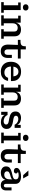

<svg xmlns="http://www.w3.org/2000/svg" viewBox="2144 -2910 778 5106"><g transform="rotate(90 2533.0 -357.0)"><path d="M177 -577Q141 -577 117.5 -597Q94 -617 94 -652Q94 -686 117.5 -706Q141 -726 177 -726Q214 -726 237 -706Q260 -686 260 -652Q260 -617 237 -597Q214 -577 177 -577ZM37 0V-68H120V-451H45V-518H247V-68H319V0Z M388 0V-68H471V-451H396V-518H583V-392Q600 -458 645 -492Q690 -526 770 -526Q847 -526 896.5 -484.5Q946 -443 946 -350V-68H1010V0H756V-68H819V-346Q819 -394 792.5 -416.5Q766 -439 721 -439Q688 -439 660.5 -425Q633 -411 616 -380.5Q599 -350 599 -301V-68H661V0Z M1343 12Q1247 12 1204 -45.5Q1161 -103 1166 -201L1175 -443H1041V-513H1072Q1151 -513 1180.5 -541Q1210 -569 1210 -631V-655H1293V-518H1536V-443H1293V-172Q1293 -132 1311.5 -109Q1330 -86 1366 -86Q1403 -86 1421 -109Q1439 -132 1439 -172V-283H1521V-173Q1521 -88 1477 -38Q1433 12 1343 12Z M1888 10Q1809 10 1749.5 -21Q1690 -52 1656.5 -112Q1623 -172 1623 -259Q1623 -345 1656.5 -405.5Q1690 -466 1748.5 -497Q1807 -528 1883 -528Q1965 -528 2021.5 -498Q2078 -468 2107 -415Q2136 -362 2136 -292V-259H1749Q1752 -178 1794.5 -131.5Q1837 -85 1908 -85Q1951 -85 1980 -99.5Q2009 -114 2025.5 -136.5Q2042 -159 2049 -183H2131Q2126 -137 2099 -92.5Q2072 -48 2020 -19Q1968 10 1888 10ZM2011 -324Q2008 -378 1977.5 -418Q1947 -458 1887 -458Q1833 -458 1798 -425Q1763 -392 1753 -324Z M2226 0V-68H2309V-451H2234V-518H2421V-392Q2438 -458 2483 -492Q2528 -526 2608 -526Q2685 -526 2734.5 -484.5Q2784 -443 2784 -350V-68H2848V0H2594V-68H2657V-346Q2657 -394 2630.5 -416.5Q2604 -439 2559 -439Q2526 -439 2498.5 -425Q2471 -411 2454 -380.5Q2437 -350 2437 -301V-68H2499V0Z M2953 0V-169H3037Q3068 -108 3113.5 -86.5Q3159 -65 3200 -65Q3243 -65 3267.5 -82.5Q3292 -100 3292 -132Q3292 -165 3265.5 -180.5Q3239 -196 3197 -202L3130 -214Q3045 -228 2995 -266Q2945 -304 2945 -380Q2945 -453 2993 -490Q3041 -527 3118 -527Q3177 -527 3226 -504Q3275 -481 3300 -429V-519H3381V-357H3298Q3280 -395 3253 -416Q3226 -437 3197 -446Q3168 -455 3144 -455Q3106 -455 3082 -438.5Q3058 -422 3058 -392Q3058 -360 3083 -345.5Q3108 -331 3152 -323L3220 -312Q3273 -303 3316 -284.5Q3359 -266 3384 -232.5Q3409 -199 3409 -148Q3409 -71 3359.5 -31.5Q3310 8 3227 8Q3162 8 3111 -16.5Q3060 -41 3034 -95V0Z M3646 -577Q3610 -577 3586.5 -597Q3563 -617 3563 -652Q3563 -686 3586.5 -706Q3610 -726 3646 -726Q3683 -726 3706 -706Q3729 -686 3729 -652Q3729 -617 3706 -597Q3683 -577 3646 -577ZM3506 0V-68H3589V-451H3514V-518H3716V-68H3788V0Z M4124 12Q4028 12 3985 -45.5Q3942 -103 3947 -201L3956 -443H3822V-513H3853Q3932 -513 3961.5 -541Q3991 -569 3991 -631V-655H4074V-518H4317V-443H4074V-172Q4074 -132 4092.5 -109Q4111 -86 4147 -86Q4184 -86 4202 -109Q4220 -132 4220 -172V-283H4302V-173Q4302 -88 4258 -38Q4214 12 4124 12Z M4638 -584 4515 -723H4648L4725 -584ZM4578 10Q4501 10 4453 -26.5Q4405 -63 4405 -127Q4405 -196 4449 -230Q4493 -264 4564 -281L4655 -303Q4701 -314 4725.5 -331.5Q4750 -349 4750 -387V-388Q4750 -426 4722.5 -445.5Q4695 -465 4645 -465Q4618 -465 4593 -460Q4568 -455 4549 -443Q4593 -431 4593 -392Q4592 -368 4574.5 -352.5Q4557 -337 4526 -337Q4494 -337 4470 -354Q4446 -371 4446 -408Q4446 -447 4478 -473.5Q4510 -500 4561.5 -513.5Q4613 -527 4672 -527Q4768 -527 4819.5 -488.5Q4871 -450 4870 -372V-123Q4870 -100 4882 -85Q4894 -70 4917 -70Q4939 -70 4951 -85Q4963 -100 4963 -123V-275H5044V-132Q5044 -65 5009.5 -27Q4975 11 4906 11Q4841 11 4805 -22Q4769 -55 4764 -115Q4741 -49 4691 -19.5Q4641 10 4578 10ZM4536 -153Q4536 -118 4561 -99.5Q4586 -81 4628 -81Q4659 -81 4686.5 -95Q4714 -109 4731.5 -140Q4749 -171 4749 -223V-298Q4740 -278 4721 -267.5Q4702 -257 4670 -248L4631 -238Q4589 -226 4562.5 -208.5Q4536 -191 4536 -153Z"/></g></svg>

Font: Montagu Slab 16pt Medium
Style: Regular
Weight: 500
Designer: Florian Karsten
Foundry: Florian Karsten
Version: Version 1.000; ttfautohint (v1.8.3)